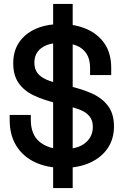

<svg xmlns="http://www.w3.org/2000/svg" viewBox="-20 -836 625 972"><path d="M29 -229V-254H136V-229Q136 -155 180.5 -118Q225 -81 299 -81Q374 -81 412 -112.5Q450 -144 450 -194Q450 -227 432.5 -248Q415 -269 382 -281.5Q349 -294 303 -305L266 -314Q199 -330 150 -353.5Q101 -377 74 -416Q47 -455 47 -516Q47 -578 77 -622Q107 -666 161 -690Q215 -714 288 -714Q361 -714 418.5 -689Q476 -664 509.5 -615Q543 -566 543 -492V-456H436V-492Q436 -537 417.5 -565Q399 -593 365.5 -606Q332 -619 288 -619Q224 -619 189 -592.5Q154 -566 154 -519Q154 -487 169.5 -466.5Q185 -446 215 -433Q245 -420 289 -410L326 -401Q394 -386 446 -362.5Q498 -339 527.5 -299Q557 -259 557 -196Q557 -133 525.5 -86Q494 -39 436 -12.5Q378 14 299 14Q220 14 159 -14Q98 -42 63.5 -96.5Q29 -151 29 -229ZM249 116V-816H348V116Z"/></svg>

Font: Space Grotesk Frontify Medium
Style: Regular
Weight: 500
Designer: Florian Karsten
Version: Version 2.000